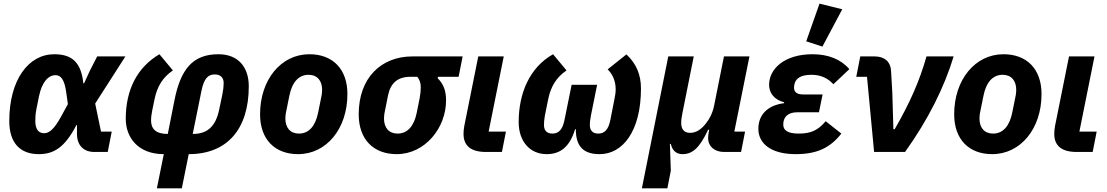

<svg xmlns="http://www.w3.org/2000/svg" viewBox="-20 -835 6085 1055"><path d="M594 -112H535L503 -266L669 -525H514L474 -447L442 -377H438C426 -489 379 -537 278 -537C137 -537 31 -397 31 -170C31 -48 92 12 193 12C275 12 336 -24 400 -148H403V-99C403 -36 440 0 498 0H572ZM223 -103C194 -103 174 -122 174 -170C174 -194 175 -209 180 -235L194 -305C211 -388 248 -422 285 -422C314 -422 334 -399 344 -327L353 -263L317 -197C277 -123 249 -103 223 -103Z M842 200H979L1017 12C1228 12 1347 -125 1347 -361C1347 -465 1290 -537 1180 -537C1039 -537 972 -455 938 -281L902 -99C837 -99 810 -126 810 -174C810 -186 811 -200 816 -226L829 -289C843 -359 874 -410 930 -448L856 -537C734 -465 671 -342 671 -182C671 -80 738 12 880 12ZM1087 -336C1101 -406 1125 -426 1160 -426C1191 -426 1209 -409 1209 -379C1209 -361 1207 -341 1202 -317L1185 -236C1165 -135 1115 -99 1039 -99Z M1618 12C1774 12 1889 -128 1889 -318C1889 -456 1808 -537 1680 -537C1524 -537 1409 -397 1409 -207C1409 -69 1490 12 1618 12ZM1623 -101C1574 -101 1548 -134 1548 -184C1548 -197 1550 -209 1551 -215L1570 -309C1585 -384 1622 -424 1675 -424C1724 -424 1750 -391 1750 -341C1750 -328 1748 -316 1747 -310L1728 -216C1713 -141 1676 -101 1623 -101Z M2500 -413 2522 -525H2246C2074 -525 1951 -407 1951 -207C1951 -69 2032 12 2160 12C2316 12 2431 -133 2431 -283C2431 -337 2417 -373 2385 -405L2386 -413ZM2273 -413C2287 -395 2292 -378 2292 -356C2292 -336 2290 -318 2286 -296L2270 -216C2255 -141 2218 -101 2165 -101C2116 -101 2090 -134 2090 -184C2090 -197 2092 -209 2093 -215L2112 -310C2126 -378 2164 -413 2235 -413Z M2760 -112H2665L2748 -525H2608L2531 -142C2528 -127 2527 -109 2527 -99C2527 -33 2569 0 2650 0H2738Z M3261 -369H3121L3082 -177C3071 -121 3049 -101 3015 -101C2985 -101 2969 -118 2969 -148C2969 -160 2970 -178 2974 -200L2992 -289C3006 -359 3037 -410 3093 -448L3019 -537C2891 -465 2830 -324 2830 -164C2830 -60 2890 12 2984 12C3056 12 3110 -25 3140 -125H3144C3144 -25 3191 12 3275 12C3401 12 3502 -113 3502 -349C3502 -425 3476 -486 3422 -536L3319 -454C3351 -422 3363 -383 3363 -343C3363 -327 3360 -307 3356 -289L3334 -177C3323 -121 3301 -101 3267 -101C3237 -101 3221 -118 3221 -148C3221 -160 3222 -174 3227 -200Z M3647 200 3666 103 3661 -44H3666C3674 -8 3696 12 3730 12C3784 12 3823 -20 3871 -122H3877L3874 -107C3873 -102 3871 -88 3871 -77C3871 -28 3909 0 3959 0H4052L4074 -112H4015L4098 -525H3958L3904 -255C3896 -215 3879 -181 3856 -153C3833 -125 3806 -105 3772 -105C3738 -105 3723 -126 3723 -160C3723 -175 3726 -196 3730 -215L3792 -525H3652L3507 200Z M4608 -784 4483 -815 4410 -608 4499 -579ZM4517 -169C4473 -117 4434 -101 4368 -101C4306 -101 4284 -121 4284 -149C4284 -161 4285 -166 4286 -170C4293 -200 4318 -218 4361 -218H4480L4500 -316H4393C4358 -316 4343 -330 4343 -353C4343 -361 4344 -367 4346 -375C4354 -405 4381 -424 4439 -424C4489 -424 4529 -406 4559 -372L4647 -455C4601 -509 4531 -537 4445 -537C4288 -537 4206 -455 4206 -369C4206 -325 4233 -287 4289 -273L4288 -268C4196 -256 4147 -203 4147 -127C4147 -49 4213 12 4352 12C4468 12 4541 -22 4603 -101Z M4953 0C5081 -178 5170 -359 5220 -525H5071C5031 -385 4978 -267 4896 -125H4889L4883 -327L4876 -448C4873 -496 4840 -525 4786 -525H4707L4685 -413H4744L4783 0Z M5432 12C5588 12 5703 -128 5703 -318C5703 -456 5622 -537 5494 -537C5338 -537 5223 -397 5223 -207C5223 -69 5304 12 5432 12ZM5437 -101C5388 -101 5362 -134 5362 -184C5362 -197 5364 -209 5365 -215L5384 -309C5399 -384 5436 -424 5489 -424C5538 -424 5564 -391 5564 -341C5564 -328 5562 -316 5561 -310L5542 -216C5527 -141 5490 -101 5437 -101Z M6006 -112H5911L5994 -525H5854L5777 -142C5774 -127 5773 -109 5773 -99C5773 -33 5815 0 5896 0H5984Z"/></svg>

Font: LVC Sans
Style: Bold Italic
Weight: 700
Italic angle: -11.31°
Designer: Mike Abbink, Paul van der Laan, Pieter van Rosmalen
Foundry: Bold Monday
Version: Version 3.0